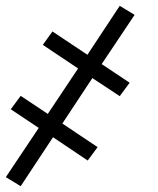

<svg xmlns="http://www.w3.org/2000/svg" viewBox="-22 -482 542 659"><path d="M49 157 -2 126 111 -43 15 -107 49 -153 142 -91 246 -247 125 -328 158 -374 278 -294 389 -462 440 -431 327 -262 423 -198 389 -152 295 -214 192 -58 313 23 279 69 160 -11Z"/></svg>

Font: Iosevka SS04 Light
Style: Italic
Weight: 300
Italic angle: -9°
Monospace: yes
Designer: Belleve Invis
Foundry: Belleve Invis
Version: Version 19.0.0; ttfautohint (v1.8.4)